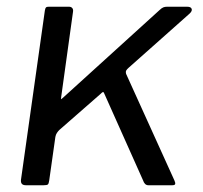

<svg xmlns="http://www.w3.org/2000/svg" viewBox="-20 -550 604 570"><path d="M497.8 -14.3Q500.8 -7.8 500.1 -3.9Q499.4 0 490.5 0H421Q414.5 0 410.6 -4.1Q406.8 -8.1 404.8 -14.3L289.1 -273.3Q287.5 -277.5 285.3 -276.7Q283.2 -275.9 278.1 -270.8L156.1 -164.1Q152.1 -160.1 148.9 -155.3Q145.7 -150.5 144.4 -143.6L126.1 -14.3Q124.8 -4.8 122.1 -2.4Q119.3 0 108.9 0H57.7Q48.3 0 44.8 -4.3Q41.3 -8.6 42.3 -16.5L113.2 -518.8Q114.5 -526.2 116.6 -528.1Q118.6 -530 124.4 -530H185.2Q191.3 -530 194.7 -525.8Q198 -521.7 196.7 -514.6L161.7 -262.4Q160.7 -254.8 161.9 -255.5Q163.2 -256.2 169.9 -262.5L453.4 -519.9Q460.2 -526.4 465 -528.2Q469.7 -530 475.2 -530H536.1Q546.6 -530 549 -523.7Q551.4 -517.4 542.5 -509.3L361.4 -348.4Q357.3 -344.8 354.9 -341Q352.6 -337.3 354.4 -330.6L497.8 -14.3Z"/></svg>

Font: Libre Franklin Thin
Style: Italic
Weight: 100
Italic angle: -8°
Designer: Pablo Impallari, Rodrigo Fuenzalida, Nhung Nguyen
Foundry: Impallari Type
Version: Version 3.000